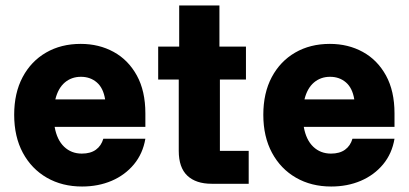

<svg xmlns="http://www.w3.org/2000/svg" viewBox="-20 -670 1490 700"><path d="M279.2 10Q206.7 10 150.8 -22.1Q95 -54.2 63.3 -112.9Q31.7 -171.7 31.7 -251.7Q31.7 -330.8 62.5 -388.8Q93.3 -446.7 147.9 -478.3Q202.5 -510 274.2 -510Q340.8 -510 394.2 -480.8Q447.5 -451.7 478.8 -395Q510 -338.3 510 -256.7V-207.5H179.2Q187.5 -160 213.8 -135Q240 -110 278.3 -110Q310 -110 329.6 -124.2Q349.2 -138.3 356.7 -164.2H510Q500.8 -110 468.3 -70.8Q435.8 -31.7 387.1 -10.8Q338.3 10 279.2 10ZM181.7 -307.5H363.3Q356.7 -349.2 332.9 -369.6Q309.2 -390 275 -390Q240.8 -390 216.2 -369.2Q191.7 -348.3 181.7 -307.5Z M751.7 0Q694.2 0 662.9 -29.6Q631.7 -59.2 631.7 -120V-380H556.7V-500H633.3V-650H780V-500H876.7V-380H781.7V-120H886.7V0Z M1187.5 10Q1115 10 1059.2 -22.1Q1003.3 -54.2 971.7 -112.9Q940 -171.7 940 -251.7Q940 -330.8 970.8 -388.8Q1001.7 -446.7 1056.2 -478.3Q1110.8 -510 1182.5 -510Q1249.2 -510 1302.5 -480.8Q1355.8 -451.7 1387.1 -395Q1418.3 -338.3 1418.3 -256.7V-207.5H1087.5Q1095.8 -160 1122.1 -135Q1148.3 -110 1186.7 -110Q1218.3 -110 1237.9 -124.2Q1257.5 -138.3 1265 -164.2H1418.3Q1409.2 -110 1376.7 -70.8Q1344.2 -31.7 1295.4 -10.8Q1246.7 10 1187.5 10ZM1090 -307.5H1271.7Q1265 -349.2 1241.2 -369.6Q1217.5 -390 1183.3 -390Q1149.2 -390 1124.6 -369.2Q1100 -348.3 1090 -307.5Z"/></svg>

Font: Funnel Sans Light ExtraBold
Style: Regular
Weight: 800
Version: Version 1.000